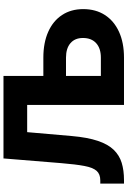

<svg xmlns="http://www.w3.org/2000/svg" viewBox="175 -944 768 1159"><g transform="rotate(-90 559.5 -364.0)"><path d="M31.2 0V-143.1H50.8Q88.4 -143.1 108.2 -165.3Q127.9 -187.5 137.7 -239.3Q147.5 -291 154.8 -379.9L183.1 -727.5H681.2V-486.8H791.5Q881.3 -486.8 947.3 -457.5Q1013.2 -428.2 1048.8 -374Q1084.5 -319.8 1084.5 -246.1Q1084.5 -170.4 1048.8 -115.2Q1013.2 -60.1 947.3 -30Q881.3 0 791.5 0H505.9V-584.5H341.8L318.4 -315.9Q310.1 -220.2 289.3 -158.4Q268.6 -96.7 235.4 -62.3Q202.1 -27.8 156.5 -13.9Q110.8 0 52.7 0ZM681.2 -350.1V-139.6H791.5Q847.7 -139.6 878.9 -168Q910.2 -196.3 910.2 -248Q910.2 -296.4 878.9 -323.2Q847.7 -350.1 791.5 -350.1Z"/></g></svg>

Font: Inter Extra Bold
Style: Regular
Weight: 800
Designer: Rasmus Andersson
Foundry: rsms
Version: Version 4.000;git-3c8e0fc